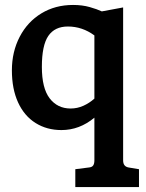

<svg xmlns="http://www.w3.org/2000/svg" viewBox="-20 -515 588 775"><path d="M541 168V240H284V168L339 161Q351 160 356 153Q361 146 361 132V-40Q301 10 228 10Q169 10 123.5 -18.5Q78 -47 53 -101.5Q28 -156 28 -231Q28 -306 59.5 -366.5Q91 -427 147 -461Q203 -495 275 -495Q312 -495 342 -486.5Q372 -478 391 -469L477 -485V132Q477 145 482.5 152Q488 159 499 161ZM361 -117V-372Q312 -408 254 -408Q201 -408 175 -370Q149 -332 149 -245Q149 -159 180.5 -118Q212 -77 265 -77Q292 -77 316.5 -88Q341 -99 361 -117Z"/></svg>

Font: Enriqueta SemiBold
Style: Regular
Weight: 600
Designer: Viviana Monsalve, Gustavo Ibarra
Foundry: 72Puntos
Version: Version 2.000